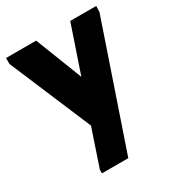

<svg xmlns="http://www.w3.org/2000/svg" viewBox="-171 -576 846 922"><g transform="rotate(-30 252.0 -115.0)"><path d="M124 220 193 15 2 -437V-470H169L270 -211L358 -470H502L501 -437L270 240H124Z"/></g></svg>

Font: Tilda Sans Black
Style: Regular
Weight: 900
Designer: ParaType Ltd
Foundry: ParaType Ltd
Version: Version 1.009